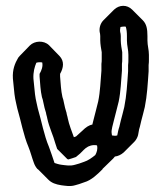

<svg xmlns="http://www.w3.org/2000/svg" viewBox="-20 -642 551 655"><path d="M311 -146C314 -133 310 -122 305 -113C294 -104 280 -94 267 -90C261 -88 255 -86 250 -84L236 -80C219 -75 206 -78 189 -80C181 -81 172 -84 166 -86C160 -103 154 -123 147 -141C130 -181 122 -228 109 -272L105 -290C100 -310 98 -331 96 -354L94 -374C93 -396 98 -414 104 -428C110 -430 118 -430 124 -429C127 -416 122 -402 115 -390V-381C117 -357 118 -333 123 -311C125 -305 127 -299 128 -292L132 -274C135 -265 136 -259 137 -257C137 -253 141 -242 141 -239C148 -206 161 -182 169 -152L175 -134L210 -99C211 -99 212 -99 213 -98C222 -101 228 -102 238 -106C239 -106 240 -107 241 -108L253 -118L266 -131C275 -140 285 -146 300 -147C304 -147 307 -147 311 -146ZM362 -180C361 -186 360 -192 361 -198L363 -209L369 -233C375 -254 379 -274 385 -296C392 -330 393 -366 396 -401V-424C397 -430 397 -435 397 -440V-464C395 -474 392 -493 392 -504V-519C392 -526 391 -528 390 -533C389 -539 390 -545 391 -550C397 -551 403 -552 409 -551C412 -542 413 -531 413 -519V-504C413 -486 418 -473 418 -455V-439C418 -433 418 -427 417 -420V-399C414 -356 412 -317 404 -277L398 -253C394 -237 390 -224 387 -209C384 -201 382 -190 380 -180C374 -178 368 -179 362 -180ZM483 -504V-519C483 -543 480 -560 467 -573L431 -609C413 -627 387 -626 369 -609L368 -608L333 -573C323 -563 318 -548 320 -533C321 -528 322 -526 322 -519V-504C322 -493 325 -474 327 -464V-440C327 -435 327 -430 326 -424V-401C323 -366 322 -330 315 -296C309 -274 305 -254 299 -233L295 -217C283 -215 272 -207 263 -198L262 -197L252 -188L241 -178C240 -177 239 -176 238 -176C236 -175 234 -175 232 -174C225 -194 216 -215 211 -239C211 -242 207 -253 207 -257C206 -259 205 -265 202 -274L198 -292C197 -299 195 -305 193 -311C188 -333 187 -357 185 -381V-390C197 -411 200 -433 183 -451L182 -452L147 -488C129 -505 98 -503 82 -487L47 -451C45 -449 44 -447 42 -445C31 -426 22 -405 24 -374L26 -354C28 -331 30 -310 35 -290L39 -272C52 -228 60 -181 77 -141C84 -124 89 -104 95 -88C98 -79 102 -72 108 -65H109L145 -29C156 -18 170 -13 189 -10C206 -8 219 -5 236 -10L250 -14C255 -16 261 -18 267 -20C292 -27 313 -48 330 -65V-66L366 -101C368 -103 370 -106 372 -108C382 -109 393 -114 402 -122L403 -123L438 -158C444 -164 449 -173 451 -181L453 -192C454 -198 455 -204 457 -209C460 -224 464 -237 468 -253L474 -277C482 -317 484 -356 487 -399V-420C488 -427 488 -433 488 -439V-455C488 -473 483 -486 483 -504Z"/></svg>

Font: Dictator
Style: Chalk
Weight: 500
Version: Version MIL.1277